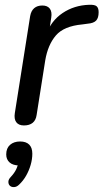

<svg xmlns="http://www.w3.org/2000/svg" viewBox="-20 -517 432 802"><path d="M80 7Q58 7 48 -6.5Q38 -20 42 -45L106 -450Q110 -472 123 -483Q136 -494 157 -494Q178 -494 188 -481Q198 -468 194 -443L183 -371H172Q193 -430 241.5 -462.5Q290 -495 352 -497Q376 -498 384 -490.5Q392 -483 392 -466Q392 -442 381.5 -431Q371 -420 346 -418L324 -415Q247 -408 213.5 -369Q180 -330 169 -265L133 -37Q130 -15 116.5 -4Q103 7 80 7ZM60 254Q50 264 39 264.5Q28 265 21.5 259Q15 253 15 242.5Q15 232 26 221Q40 206 47.5 190.5Q55 175 57 158L60 174Q34 174 20 161.5Q6 149 6 128Q6 102 22 88Q38 74 64 74Q89 74 102 87Q115 100 115 125Q115 148 108 172Q101 196 89 217Q77 238 60 254Z"/></svg>

Font: Nunito ExtraLight Medium
Style: Italic
Weight: 500
Italic angle: -9°
Version: Version 3.602